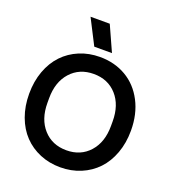

<svg xmlns="http://www.w3.org/2000/svg" viewBox="-159 -1015 1026 1145"><g transform="rotate(20 354.0 -443.0)"><path d="M354 -689.9Q447.3 -689.9 520.3 -647.2Q593.3 -604.5 635 -524.4Q676.8 -444.3 676.8 -339.8Q676.8 -261.2 652.6 -195.6Q628.4 -129.9 585.7 -85Q543 -40 483.4 -15.1Q423.8 9.8 354 9.8Q284.2 9.8 224.6 -15.1Q165 -40 122.1 -85Q79.1 -129.9 54.9 -195.6Q30.8 -261.2 30.8 -339.8Q30.8 -418.5 54.9 -484.1Q79.1 -549.8 122.1 -595Q165 -640.1 224.6 -665Q284.2 -689.9 354 -689.9ZM151.9 -325.2Q151.9 -222.2 207.5 -160.2Q263.2 -98.1 354 -98.1Q444.3 -98.1 499.8 -160.2Q555.2 -222.2 555.2 -325.2V-355Q555.2 -458 499.8 -520Q444.3 -582 354 -582Q263.2 -582 207.5 -520Q151.9 -458 151.9 -355ZM217.8 -896H339.8L412.1 -735.8H299.8Z"/></g></svg>

Font: TASA Orbiter Display SemiBold
Style: Regular
Weight: 600
Designer: Weizhong Zhang
Version: Version 1.000;Glyphs 3.1.2 (3151)